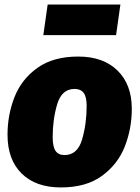

<svg xmlns="http://www.w3.org/2000/svg" viewBox="-20 -802 612 842"><path d="M13 -211Q13 -298 43.5 -376Q74 -454 143.5 -504Q213 -554 323 -554Q433 -554 495.5 -492.5Q558 -431 558 -325Q558 -238 527.5 -160Q497 -82 427.5 -31Q358 20 247 20Q137 20 75 -41Q13 -102 13 -211ZM360 -338Q360 -377 347 -394.5Q334 -412 307 -412Q251 -412 231 -345.5Q211 -279 211 -201Q211 -159 223.5 -140.5Q236 -122 263 -122Q320 -122 340 -190.5Q360 -259 360 -338ZM489 -648H170L189 -782H508Z"/></svg>

Font: Fira Sans Black
Style: Italic
Weight: 900
Italic angle: -8°
Designer: Carrois Corporate & Edenspiekermann AG
Foundry: Carrois Corporate GbR & Edenspiekermann AG
Version: Version 4.203